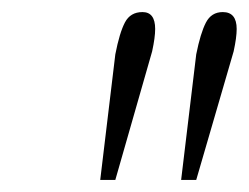

<svg xmlns="http://www.w3.org/2000/svg" viewBox="-20 -746 412 318"><path d="M171 -656Q178 -692 187 -709Q196 -726 216 -726Q237 -726 237 -698Q237 -684 232 -661L171 -448H146ZM305 -656Q312 -691 321 -708.5Q330 -726 349 -726Q372 -726 372 -698Q372 -684 367 -661L305 -448H280Z"/></svg>

Font: Taviraj ExtraLight
Style: Italic
Weight: 275
Italic angle: -12°
Designer: Katatrad Team
Foundry: CadsonDemak
Version: Version 1.001